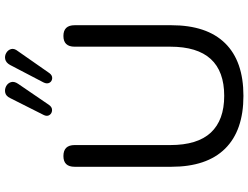

<svg xmlns="http://www.w3.org/2000/svg" viewBox="-133 -853 995 769"><g transform="rotate(-90 364.5 -468.5)"><path d="M365 9Q226 9 153.5 -64.5Q81 -138 81 -280V-667Q81 -712 124 -712Q168 -712 168 -667V-284Q168 -175 218 -121.5Q268 -68 365 -68Q562 -68 562 -284V-667Q562 -712 605 -712Q648 -712 648 -667V-280Q648 -138 576 -64.5Q504 9 365 9ZM329 -770Q320 -757 307.5 -757.5Q295 -758 288.5 -767.5Q282 -777 288 -790L356 -925Q364 -942 377.5 -945Q391 -948 403.5 -941.5Q416 -935 420 -922Q424 -909 413 -893ZM456 -768Q447 -756 435 -757Q423 -758 417.5 -768Q412 -778 419 -792L489 -926Q498 -942 511.5 -945Q525 -948 537 -941Q549 -934 552.5 -921.5Q556 -909 544 -894Z"/></g></svg>

Font: Chiron GoRound TC N
Style: Regular
Weight: 350
Designer: Ryoko NISHIZUKA 西塚涼子 (kana, bopomofo & ideographs); Paul D. Hunt (Latin, Greek & Cyrillic); Sandoll Communications 산돌커뮤니
Foundry: Adobe
Version: Version 1.000;hotconv 1.1.1;makeotfexe 2.6.0